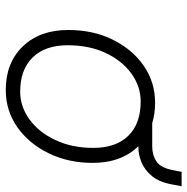

<svg xmlns="http://www.w3.org/2000/svg" viewBox="-12 -630 650 666"><g transform="rotate(90 313.0 -297.0)"><path d="M84 -209Q84 -295 117.5 -363Q151 -431 208 -470.5Q265 -510 337 -510Q375 -510 407 -500H488Q518 -500 540.5 -515Q563 -530 571 -576L576 -602H626L620 -570Q612 -525 591 -499.5Q570 -474 543.5 -463Q517 -452 491 -452H487Q515 -424 530 -384Q545 -344 545 -294Q545 -209 511.5 -140.5Q478 -72 421 -32Q364 8 292 8Q198 8 141 -51Q84 -110 84 -209ZM493 -296Q493 -374 451 -417Q409 -460 332 -460Q280 -460 235.5 -428Q191 -396 164 -339Q137 -282 137 -207Q137 -128 179.5 -85Q222 -42 298 -42Q350 -42 394.5 -74.5Q439 -107 466 -164.5Q493 -222 493 -296Z"/></g></svg>

Font: Overused Grotesk Light
Style: Italic
Weight: 300
Italic angle: -10°
Version: Version 0.003